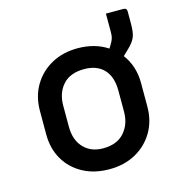

<svg xmlns="http://www.w3.org/2000/svg" viewBox="-101 -752 802 853"><g transform="rotate(-15 300.0 -325.0)"><path d="M300 -545Q379 -545 437 -507Q440 -512 443.5 -517.5Q447 -523 452 -532Q457 -542 459.5 -551Q462 -560 462 -576V-661H542Q558 -661 558 -645V-588Q558 -548 549.5 -527.5Q541 -507 517 -484Q503 -470 490 -458Q533 -401 533 -323V-215Q533 -148 502.5 -97Q472 -46 419.5 -17.5Q367 11 300 11Q230 11 177.5 -17.5Q125 -46 96 -96Q67 -146 67 -211V-319Q67 -386 97.5 -437Q128 -488 180.5 -516.5Q233 -545 300 -545ZM304 -448Q240 -448 206.5 -411Q173 -374 173 -315V-218Q173 -155 209 -119Q242 -86 296 -86Q360 -86 393.5 -124Q427 -162 427 -219V-316Q427 -382 393 -416Q361 -448 304 -448Z"/></g></svg>

Font: Recursive Mn Lnr St Med
Style: Regular
Weight: 500
Monospace: yes
Version: Version 1.079;hotconv 1.0.112;makeotfexe 2.5.65598; ttfautoh